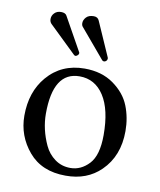

<svg xmlns="http://www.w3.org/2000/svg" viewBox="-77 -720 659 792"><g transform="rotate(10 252.0 -324.0)"><path d="M116.2 -651.9Q134.3 -651.9 140.1 -641.1L217.8 -502Q218.8 -501 219.2 -498Q219.2 -492.2 214.1 -488Q209 -483.9 206.1 -483.9Q202.1 -483.9 199.2 -486.8L85 -597.2Q78.1 -605 78.1 -616.2Q78.1 -630.4 88.6 -641.1Q99.1 -651.9 116.2 -651.9ZM252 -658.2Q269 -658.2 274.9 -644L337.9 -501Q339.4 -498 338.9 -495.1Q338.9 -493.2 337.9 -490.5Q336.9 -487.8 333.5 -484.9Q330.1 -481.9 325.2 -481.9Q321.3 -481.9 317.9 -484.9L215.8 -606Q210 -611.8 210 -622.1Q210 -635.3 220.5 -646.7Q231 -658.2 252 -658.2ZM41 -205.1Q41 -304.2 96.2 -369.1Q155.8 -439 252.9 -439Q324.7 -439 374.3 -403.6Q423.8 -368.2 443.4 -319.1Q462.9 -270 462.9 -213.9Q462.9 -109.4 397.9 -45.9Q340.8 10.3 251 9.8Q150.9 9.8 95.9 -55.2Q41 -120.1 41 -205.1ZM237.8 -403.8Q127 -403.8 127 -228Q127 -195.8 134.5 -162.8Q142.1 -129.9 157 -97.9Q171.9 -65.9 200 -45.4Q228 -24.9 265.1 -24.9Q309.1 -24.9 343 -61Q377 -97.2 377 -182.1Q377 -289.1 339.8 -346.4Q302.7 -403.8 237.8 -403.8Z"/></g></svg>

Font: Linux Libertine O
Style: Regular
Weight: 400
Designer: Philipp H. Poll
Foundry: Philipp H. Poll
Version: Version 5.3.0